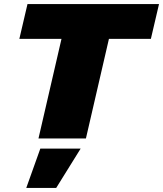

<svg xmlns="http://www.w3.org/2000/svg" viewBox="-20 -680 801 943"><path d="M761 -660 721 -489H515L402 0H169L282 -489H75L115 -660ZM376 50 256 243H109L178 50Z"/></svg>

Font: Work Sans Black
Style: Italic
Weight: 900
Italic angle: -13°
Designer: Wei Huang
Foundry: Wei Huang
Version: Version 2.009; ttfautohint (v1.8.3)